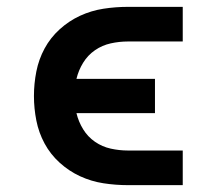

<svg xmlns="http://www.w3.org/2000/svg" viewBox="-20 -540 640 560"><path d="M353 0Q317 0 281.5 -5.5Q246 -11 213.5 -26Q181 -41 154 -65.5Q127 -90 110 -121.5Q93 -153 86 -188.5Q79 -224 79 -260Q79 -296 86 -331.5Q93 -367 110 -398.5Q127 -430 154 -454.5Q181 -479 213.5 -494Q246 -509 281.5 -514.5Q317 -520 353 -520H513V-419H353Q328 -419 303 -413.5Q278 -408 257 -393.5Q236 -379 222.5 -357Q209 -335 203 -310H432V-210H203Q209 -185 222.5 -163Q236 -141 257 -126.5Q278 -112 303 -106.5Q328 -101 353 -101H513V0Z"/></svg>

Font: Iosevka Etoile
Style: Bold
Weight: 700
Designer: Belleve Invis
Foundry: Belleve Invis
Version: Version 28.1.0; ttfautohint (v1.8.4)